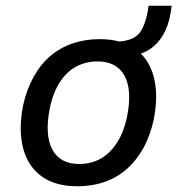

<svg xmlns="http://www.w3.org/2000/svg" viewBox="-20 -643 621 672"><path d="M251 9Q174 9 126 -25.5Q78 -60 61 -124Q44 -188 61 -275Q74 -332 98.5 -375.5Q123 -419 157.5 -448Q192 -477 235.5 -491.5Q279 -506 329 -506Q405 -506 453 -472Q501 -438 518 -374.5Q535 -311 518 -224Q505 -166 480.5 -122.5Q456 -79 421.5 -49.5Q387 -20 344 -5.5Q301 9 251 9ZM257 -69Q298 -69 331 -87Q364 -105 388.5 -142Q413 -179 425 -236Q443 -329 415.5 -378.5Q388 -428 321 -428Q282 -428 248.5 -411Q215 -394 190.5 -357Q166 -320 154 -263Q136 -169 163.5 -119Q191 -69 257 -69ZM427 -445 382 -477 385 -497Q422 -498 444.5 -509Q467 -520 479 -544.5Q491 -569 498 -608L500 -623H581L577 -597Q570 -553 550 -519.5Q530 -486 499 -467.5Q468 -449 427 -445Z"/></svg>

Font: Nunito Sans 7pt SemiCondensed Medium
Style: Italic
Weight: 500
Width: 4
Italic angle: -9°
Designer: Vernon Adams
Foundry: Vernon Adams
Version: Version 3.101;gftools[0.9.27]